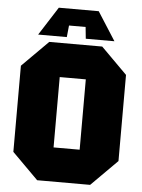

<svg xmlns="http://www.w3.org/2000/svg" viewBox="-59 -922 717 968"><g transform="rotate(5 300.0 -438.0)"><path d="M34 -132V-568L166 -700H434L566 -568V-132L434 0H166ZM234 -528V-172H366V-528ZM252 -732H107L199 -876H401L493 -732H348L342 -791H258Z"/></g></svg>

Font: Tektur SemiCondensed ExtraBold
Style: Regular
Weight: 800
Width: 4
Designer: Adam Jagosz
Foundry: Adam Jagosz
Version: Version 1.005;gftools[0.9.30]